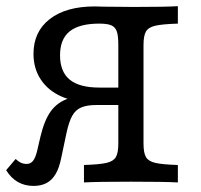

<svg xmlns="http://www.w3.org/2000/svg" viewBox="-23 -591 652 622"><path d="M360.3 -125.8V-445.2Q360.3 -474.8 355.5 -488.9Q350.7 -503.1 337.9 -508.8Q325.2 -514.5 298.4 -514.5Q234.1 -514.5 202.8 -489.5Q171.5 -464.5 171.5 -411.9Q171.5 -358.8 202.8 -333Q234.1 -307.3 298.9 -307.3H402.2V-259.5H277Q218.7 -259.5 175.6 -278.6Q132.6 -297.8 109.1 -333.5Q85.5 -369.2 85.5 -416.3Q85.5 -488.5 138.3 -529.4Q191.1 -570.2 284.2 -570.2Q299.3 -570.2 312.9 -569.4Q361.5 -569.3 411.4 -568.5Q514.1 -568.5 553.2 -571V-514.5Q502.7 -512.9 480.2 -507.7Q457.6 -502.5 449.8 -488.8Q441.9 -475.1 441.9 -445.2V-125.8Q441.9 -96 449.8 -82.3Q457.7 -68.5 480.2 -63.3Q502.7 -58.1 553.2 -56.5V0Q509.4 -2.4 401.6 -2.4Q292.7 -2.4 249 0V-56.5Q299.5 -58.1 322 -63.3Q344.5 -68.5 352.4 -82.2Q360.3 -95.9 360.3 -125.8ZM-3.1 -39.7 27.7 -76Q36.9 -67.5 44 -64.1Q51 -60.6 60.4 -59.9Q75.1 -59.1 83.5 -69.3Q92 -79.5 97.6 -103.3L107.6 -146.6Q120.4 -201.4 141.9 -231Q163.4 -260.5 201.1 -272.8Q238.9 -285 304.1 -285H392.1V-250.8H289.3Q258.5 -250.8 239.9 -242.8Q221.4 -234.9 210.7 -215.4Q200.1 -196 192.3 -159.7L175.1 -78.2Q168.6 -46.5 157.1 -27.1Q145.6 -7.6 128 1.8Q110.4 11.3 85.6 11.3Q57.3 11.3 34.9 -1.4Q12.6 -14.2 -3.1 -39.7Z"/></svg>

Font: Playfair Micro SmCond SmLight
Style: Regular
Weight: 360
Width: 4
Designer: Claus Eggers Sørensen
Foundry: Claus Eggers Sørensen
Version: Version 2.100;Glyphs 3.2 (3219)